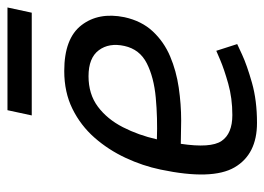

<svg xmlns="http://www.w3.org/2000/svg" viewBox="-117 -583 708 514"><g transform="rotate(-90 237.0 -326.0)"><path d="M290 -443Q242 -443 208.5 -418Q175 -393 153.5 -351Q132 -309 121 -260Q178 -258 232.5 -263Q287 -268 324.5 -287Q362 -306 371 -347Q380 -388 359.5 -415.5Q339 -443 290 -443ZM358 -101 376 -45Q376 -45 348 -32Q320 -19 272.5 -5.5Q225 8 165 8Q81 8 46 -52Q11 -112 40 -250Q50 -298 71.5 -344Q93 -390 125.5 -427Q158 -464 202.5 -486Q247 -508 304 -508Q391 -508 426.5 -462Q462 -416 448 -347Q438 -301 410 -271Q382 -241 343 -224.5Q304 -208 259.5 -201.5Q215 -195 171 -195L109 -196Q97 -116 116.5 -87Q136 -58 186 -58Q231 -58 270 -69Q309 -80 333.5 -90.5Q358 -101 358 -101ZM199 -660H474L460 -595H185Z"/></g></svg>

Font: Epunda Sans
Style: Italic
Weight: 400
Italic angle: -12.0243°
Designer: Simon Atzbach
Foundry: typofactur
Version: Version 2.204; ttfautohint (v1.8.4.7-5d5b)